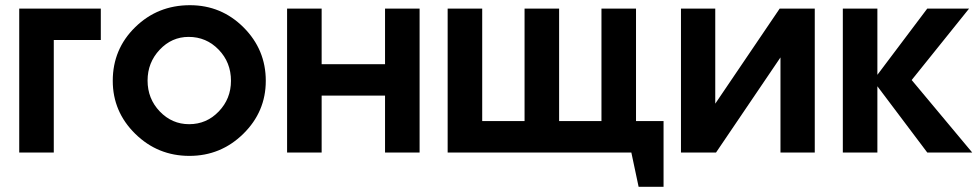

<svg xmlns="http://www.w3.org/2000/svg" viewBox="-20 -587 3764 739"><path d="M54 0V-554H368V-433H187V0Z M414 -276Q414 -398 500.5 -482.5Q587 -567 711 -567Q832 -567 917.5 -481.5Q1003 -396 1003 -276Q1003 -157 916.5 -72Q830 13 709 13Q587 13 500.5 -72Q414 -157 414 -276ZM708 -109Q775 -109 822 -158Q869 -207 869 -276Q869 -347 821.5 -396Q774 -445 706 -445Q641 -445 594.5 -395.5Q548 -346 548 -277Q548 -207 595 -158Q642 -109 708 -109Z M1085 0V-554H1218V-340H1462V-554H1595V0H1462V-219H1218V0Z M1703 0V-554H1836V-121H1999V-554H2132V-121H2295V-554H2428V-121H2534V132H2438L2410 0Z M2601 0V-554H2733V-188L2981 -554H3116V0H2984V-366L2736 0Z M3224 0V-554H3357V-299L3549 -554H3710L3489 -279L3722 0H3549L3357 -255V0Z"/></svg>

Font: Involve
Style: Bold
Weight: 700
Designer: Stefan Peev
Foundry: Context Ltd.
Version: Version 1.001